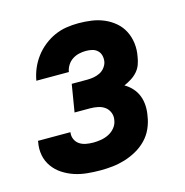

<svg xmlns="http://www.w3.org/2000/svg" viewBox="-85 -608 671 696"><g transform="rotate(-15 250.0 -260.0)"><path d="M209 8Q184 8 159 5.5Q134 3 111.5 -4.5Q89 -12 69 -25Q49 -38 35 -57.5Q21 -77 16.5 -101Q12 -125 17 -150V-154H139V-153Q137 -139 142.5 -127Q148 -115 158.5 -108Q169 -101 182.5 -98.5Q196 -96 210 -96Q224 -96 239 -98.5Q254 -101 268 -108Q282 -115 292 -127.5Q302 -140 304 -155Q307 -170 301.5 -183.5Q296 -197 285 -205Q274 -213 259.5 -216Q245 -219 230 -219H172L189 -322H247Q259 -322 271 -324Q283 -326 294.5 -331.5Q306 -337 314 -347.5Q322 -358 324 -369Q326 -381 323 -392.5Q320 -404 311.5 -411.5Q303 -419 292 -421.5Q281 -424 269 -424Q256 -424 243 -421Q230 -418 218.5 -410.5Q207 -403 199.5 -391Q192 -379 190 -366H68Q72 -389 81 -410.5Q90 -432 104.5 -451.5Q119 -471 138.5 -486.5Q158 -502 179.5 -511.5Q201 -521 223.5 -524.5Q246 -528 269 -528Q294 -528 318.5 -524.5Q343 -521 365 -511.5Q387 -502 405 -486.5Q423 -471 433.5 -450Q444 -429 447 -404.5Q450 -380 445 -355Q443 -341 438 -327Q433 -313 423 -301.5Q413 -290 399.5 -281.5Q386 -273 372 -267Q388 -258 400.5 -244Q413 -230 419.5 -213Q426 -196 427 -176.5Q428 -157 424 -137Q421 -115 411 -92.5Q401 -70 384 -52.5Q367 -35 345.5 -23Q324 -11 301 -4Q278 3 255 5.5Q232 8 209 8Z"/></g></svg>

Font: Iosevka Curly Extrabold
Style: Italic
Weight: 800
Italic angle: -9°
Monospace: yes
Designer: Belleve Invis
Foundry: Belleve Invis
Version: Version 22.1.2; ttfautohint (v1.8.4)